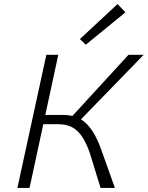

<svg xmlns="http://www.w3.org/2000/svg" viewBox="-20 -929 730 949"><path d="M600 -868 404 -708 375 -736 561 -909ZM380 -339Q442 -302 483 -182L548 0H477L427 -163Q402 -241 366 -278Q330 -315 268 -315H194L126 0H66L209 -658H268L204 -361H291Q315 -361 338 -356L615 -658H690Z"/></svg>

Font: EauTest Semilight
Style: Italic
Weight: 300
Italic angle: -12°
Designer: Christian Thalmann (Catharsis Fonts)
Version: Version 0.001;PS 000.001;hotconv 1.0.88;makeotf.lib2.5.64775